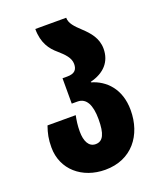

<svg xmlns="http://www.w3.org/2000/svg" viewBox="-142 -848 785 946"><g transform="rotate(-20 250.5 -375.0)"><path d="M246 10C385 10 463 -93 463 -224C463 -336 399 -398 326 -419V-422C399 -440 441 -486 441 -554C441 -610 407 -647 374 -678C343 -707 320 -730 320 -760H158C158 -686 189 -646 222 -618C254 -590 279 -565 279 -533C279 -504 266 -486 226 -486H201V-353H231C277 -353 299 -311 299 -236C299 -160 283 -125 244 -125C208 -125 191 -160 191 -210C191 -243 195 -268 200 -293H52C39 -255 33 -228 33 -184C33 -68 125 10 246 10Z"/></g></svg>

Font: Noto Sans Georgian ExtraCondensed Black
Style: Regular
Weight: 900
Width: 2
Designer: Monotype Design Team, Akaki Razmadze
Foundry: Google LLC
Version: Version 2.005